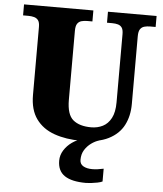

<svg xmlns="http://www.w3.org/2000/svg" viewBox="-62 -768 904 1062"><g transform="rotate(5 390.0 -237.0)"><path d="M407 10Q324 10 259 -13Q194 -36 157.5 -86.5Q121 -137 121 -219V-597Q121 -622 112.5 -633.5Q104 -645 89.5 -649Q75 -653 57 -653H28V-714H413V-653H384Q367 -653 352.5 -649Q338 -645 329.5 -632.5Q321 -620 321 -593V-210Q321 -128 356.5 -98.5Q392 -69 457 -69Q492 -69 521 -83.5Q550 -98 567.5 -131Q585 -164 585 -219V-597Q585 -622 577 -633.5Q569 -645 555 -649Q541 -653 523 -653H494V-714H764V-653H734Q716 -653 701.5 -649Q687 -645 678.5 -632.5Q670 -620 670 -593V-217Q670 -150 643.5 -99Q617 -48 559.5 -19Q502 10 407 10ZM455 240Q376 240 336.5 213.5Q297 187 297 130Q297 99 314 72Q331 45 358 26Q385 7 415 0H507Q486 6 464.5 21.5Q443 37 428.5 60Q414 83 414 115Q414 139 433.5 150Q453 161 483 161Q497 161 512.5 159Q528 157 546 153V224Q536 229 518.5 232.5Q501 236 483.5 238Q466 240 455 240Z"/></g></svg>

Font: Noto Serif Khmer Black
Style: Regular
Weight: 900
Version: Version 2.003